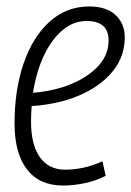

<svg xmlns="http://www.w3.org/2000/svg" viewBox="-20 -564 406 594"><path d="M307 -20Q278 -5 243 2.5Q208 10 175 10Q102 10 63.5 -40Q25 -90 25 -182Q25 -287 53.5 -369Q82 -451 134 -497.5Q186 -544 256 -544Q309 -544 337.5 -517.5Q366 -491 366 -448Q366 -380 316 -329Q266 -278 181 -253Q155 -246 128.5 -241.5Q102 -237 78 -236Q76 -212 76 -188Q76 -116 103.5 -77.5Q131 -39 182 -39Q208 -39 237 -45Q266 -51 297 -65ZM248 -499Q188 -499 143 -438Q98 -377 82 -277Q126 -280 173 -294Q238 -315 277 -352.5Q316 -390 316 -439Q316 -499 248 -499Z"/></svg>

Font: Georama SemiCondensed Light
Style: Italic
Weight: 300
Width: 4
Italic angle: -9°
Designer: Jean-Baptiste Levee
Foundry: Production Type
Version: Version 1.000